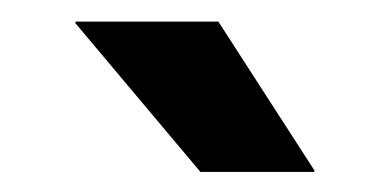

<svg xmlns="http://www.w3.org/2000/svg" viewBox="-20 -706 363 182"><path d="M187 -685.5 278 -544.5V-543H170L51.5 -684V-685.5Z"/></svg>

Font: Anek Gurmukhi SemiBold
Style: Regular
Weight: 600
Designer: Sarang Kulkarni (Gurmukhi), Yesha Goshar (Latin)
Foundry: Ek Type
Version: Version 1.003